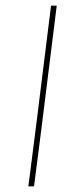

<svg xmlns="http://www.w3.org/2000/svg" viewBox="-20 -657 275 677"><path d="M180 -637 125 -195 100 0H80L105 -195L160 -637Z"/></svg>

Font: Alegreya Sans SC Thin
Style: Italic
Weight: 100
Italic angle: -7°
Designer: Juan Pablo del Peral
Foundry: Huerta Tipografica
Version: Version 2.007